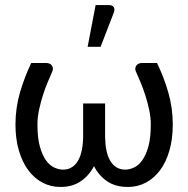

<svg xmlns="http://www.w3.org/2000/svg" viewBox="-20 -724 736 751"><path d="M40.5 0ZM226.6 -60.5Q246.6 -60.5 261.5 -70.1Q276.4 -79.6 286.1 -97.2Q295.9 -114.7 300.5 -139.2Q305.2 -163.6 305.2 -192.9V-319.3H391.1V-187Q391.6 -158.7 396.5 -135.3Q401.4 -111.8 411.1 -95.2Q420.9 -78.6 435.5 -69.6Q450.2 -60.5 470.2 -60.5Q485.8 -60.5 503.4 -68.4Q521 -76.2 535.6 -95.9Q550.3 -115.7 560.1 -149.9Q569.8 -184.1 569.8 -236.8Q569.8 -265.1 563.5 -294.7Q557.1 -324.2 548.3 -351.6Q539.6 -378.9 529.8 -401.9Q520 -424.8 513.7 -439.5Q508.3 -449.7 509.3 -456.8Q510.3 -463.9 513.9 -468.5Q517.6 -473.1 523.2 -475.3Q528.8 -477.5 533.2 -477.5H594.2Q621.1 -422.4 638.4 -362.1Q655.8 -301.8 655.8 -236.8Q655.8 -180.7 642.8 -135.5Q629.9 -90.3 606.4 -58.6Q583 -26.9 550.8 -9.8Q518.6 7.3 480.5 7.3Q431.2 7.3 398.4 -15.4Q365.7 -38.1 347.7 -74.2Q329.1 -38.1 296.4 -15.4Q263.7 7.3 216.3 7.3Q178.2 7.3 146 -9.8Q113.8 -26.9 90.3 -58.6Q66.9 -90.3 53.7 -135.5Q40.5 -180.7 40.5 -236.8Q40.5 -301.8 58.1 -362.1Q75.7 -422.4 102.1 -477.5H163.1Q167.5 -477.5 173.1 -475.3Q178.7 -473.1 182.4 -468.5Q186 -463.9 186.8 -456.8Q187.5 -449.7 182.6 -439.5Q175.8 -424.8 166.3 -401.9Q156.7 -378.9 147.9 -351.6Q139.2 -324.2 132.8 -294.7Q126.5 -265.1 126.5 -236.8Q126.5 -184.1 136.2 -149.9Q146 -115.7 160.6 -95.9Q175.3 -76.2 192.9 -68.4Q210.4 -60.5 226.6 -60.5ZM322.8 -541 354 -704.1H407.2Q419.9 -704.1 425 -695.8Q430.2 -687.5 424.8 -673.8L373.5 -541Z"/></svg>

Font: Carlito
Style: Regular
Weight: 400
Designer: Lukasz Dziedzic
Foundry: tyPoland Lukasz Dziedzic
Version: Version 1.103; Beta1; all basic design good, some composites